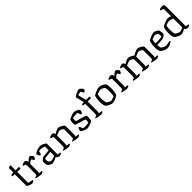

<svg xmlns="http://www.w3.org/2000/svg" viewBox="499 -2670 4543 4543"><g transform="rotate(-45 2770.5 -398.0)"><path d="M235 0Q223 0 201.5 -6.5Q180 -13 157 -23Q134 -33 118.5 -43Q103 -53 103 -60V-449L24 -454Q24 -471 27.5 -481.5Q31 -492 34 -495L86 -500Q99 -501 103.5 -508.5Q108 -516 108 -534V-647Q119 -655 134.5 -663.5Q150 -672 164 -674L182 -662V-501L291 -500L301 -488Q299 -474 294.5 -462Q290 -450 287 -444L183 -448V-78L300 -55Q302 -52 304.5 -46Q307 -40 307 -32Q297 -19 272.5 -9.5Q248 0 235 0Z M541 0Q533 0 512.5 -3Q492 -6 466.5 -10.5Q441 -15 418 -20Q395 -25 384 -30Q384 -36 387 -42.5Q390 -49 393 -52L420 -57Q437 -59 446 -74.5Q455 -90 455 -132V-407Q455 -426 438 -431L383 -449Q384 -460 387 -467Q390 -474 393 -477Q408 -484 434 -492Q460 -500 474 -500Q501 -500 517.5 -482Q534 -464 534 -437V-423Q547 -434 568 -452.5Q589 -471 611 -485.5Q633 -500 648 -500Q663 -500 680.5 -484.5Q698 -469 710.5 -451.5Q723 -434 723 -428Q723 -420 714 -397Q705 -374 694 -360Q684 -360 673.5 -362.5Q663 -365 659 -367Q650 -384 638.5 -403.5Q627 -423 620 -423Q613 -423 595 -410.5Q577 -398 559 -384.5Q541 -371 535 -366V-115Q535 -94 531 -79.5Q527 -65 524 -59L606 -52Q607 -49 610 -43.5Q613 -38 613 -31Q604 -20 580 -10Q556 0 541 0Z M922 4Q904 4 879 -7Q854 -18 832.5 -32.5Q811 -47 804 -56Q796 -66 791 -92.5Q786 -119 786 -152Q786 -164 786.5 -174.5Q787 -185 788 -195Q789 -201 806.5 -216.5Q824 -232 845.5 -246.5Q867 -261 882 -264Q891 -265 908 -266Q925 -267 948 -269Q975 -270 1010 -274Q1045 -278 1072 -283V-406Q1042 -419 1006.5 -427Q971 -435 942 -435Q930 -435 918.5 -433.5Q907 -432 897 -431L873 -345Q869 -344 860.5 -340.5Q852 -337 838 -336Q829 -349 817 -372.5Q805 -396 800 -425Q826 -449 862 -466Q898 -483 936 -491.5Q974 -500 1005 -500Q1020 -500 1044.5 -491.5Q1069 -483 1093.5 -470Q1118 -457 1135 -443Q1152 -429 1152 -418V-61L1223 -53Q1224 -50 1227 -44.5Q1230 -39 1230 -31Q1224 -23 1210 -16Q1196 -9 1181 -4.5Q1166 0 1156 0Q1132 0 1109 -15Q1086 -30 1078 -53Q1052 -40 1021.5 -27Q991 -14 964.5 -5Q938 4 922 4ZM950 -62Q962 -62 985 -68Q1008 -74 1032.5 -83Q1057 -92 1072 -100V-230Q1046 -225 1020 -222.5Q994 -220 967 -218Q936 -215 907.5 -210.5Q879 -206 867 -198Q866 -175 866.5 -146.5Q867 -118 876 -99Q886 -87 908 -74.5Q930 -62 950 -62Z M1461 0Q1453 0 1432.5 -3Q1412 -6 1387 -10.5Q1362 -15 1339.5 -20.5Q1317 -26 1306 -30Q1306 -37 1309 -43Q1312 -49 1315 -52L1342 -57Q1357 -59 1367 -73.5Q1377 -88 1377 -132V-407Q1377 -415 1373.5 -421.5Q1370 -428 1360 -431L1303 -449Q1305 -460 1307 -466Q1309 -472 1313 -477Q1328 -484 1354 -492Q1380 -500 1394 -500Q1423 -500 1439 -482.5Q1455 -465 1455 -436Q1477 -449 1504 -464Q1531 -479 1557 -489.5Q1583 -500 1602 -500Q1624 -500 1651 -490.5Q1678 -481 1703 -465.5Q1728 -450 1744 -433.5Q1760 -417 1760 -402V-115Q1760 -94 1756 -79.5Q1752 -65 1749 -59L1830 -52Q1837 -43 1837 -31Q1828 -20 1804.5 -10Q1781 0 1766 0Q1757 0 1737 -3Q1717 -6 1692.5 -10.5Q1668 -15 1646 -20.5Q1624 -26 1613 -30Q1613 -38 1616 -43.5Q1619 -49 1622 -52L1647 -56Q1662 -58 1671 -73Q1680 -88 1680 -132V-371Q1680 -381 1668 -391.5Q1656 -402 1639 -411.5Q1622 -421 1606 -426.5Q1590 -432 1581 -432Q1574 -432 1557.5 -426.5Q1541 -421 1520.5 -413.5Q1500 -406 1482.5 -399Q1465 -392 1457 -389V-116Q1457 -95 1453 -80.5Q1449 -66 1445 -59L1525 -52Q1531 -42 1531 -31Q1522 -19 1498.5 -9.5Q1475 0 1461 0Z M2081 0Q2056 0 2029 -9.5Q2002 -19 1978 -32Q1954 -45 1938 -57Q1922 -69 1920 -75Q1921 -97 1929.5 -122.5Q1938 -148 1947 -164Q1958 -164 1967 -161Q1976 -158 1981 -156Q1986 -139 1995.5 -116.5Q2005 -94 2017 -76Q2044 -68 2084 -68Q2111 -68 2141.5 -71Q2172 -74 2195 -83Q2199 -92 2202 -109.5Q2205 -127 2205 -145Q2205 -153 2204 -162.5Q2203 -172 2201 -182Q2198 -186 2172 -194Q2146 -202 2108 -212.5Q2070 -223 2032 -234Q1994 -245 1965.5 -255.5Q1937 -266 1932 -274Q1928 -296 1928 -328Q1928 -359 1933 -388Q1938 -417 1946 -436Q1963 -447 1997 -462Q2031 -477 2070 -488.5Q2109 -500 2141 -500Q2156 -500 2178.5 -491.5Q2201 -483 2223 -471.5Q2245 -460 2260 -448.5Q2275 -437 2276 -432Q2277 -421 2271 -401.5Q2265 -382 2256.5 -363.5Q2248 -345 2241 -337Q2230 -337 2220.5 -340.5Q2211 -344 2207 -347Q2194 -380 2187 -405Q2180 -430 2171 -430Q2147 -430 2116.5 -427.5Q2086 -425 2058.5 -421.5Q2031 -418 2017 -415Q2014 -403 2012.5 -387Q2011 -371 2011 -357Q2011 -332 2015 -314Q2018 -311 2043 -304Q2068 -297 2104 -288Q2140 -279 2177.5 -268Q2215 -257 2244.5 -245Q2274 -233 2285 -221Q2288 -211 2289 -198.5Q2290 -186 2290 -173Q2290 -140 2284 -106.5Q2278 -73 2272 -61Q2256 -49 2224.5 -34.5Q2193 -20 2154.5 -10Q2116 0 2081 0Z M2547 0Q2539 0 2518 -3Q2497 -6 2471.5 -10.5Q2446 -15 2423 -20Q2400 -25 2389 -30Q2389 -37 2392 -43Q2395 -49 2398 -52L2425 -57Q2442 -59 2451 -74.5Q2460 -90 2460 -132V-449L2390 -456Q2390 -469 2393.5 -479Q2397 -489 2400 -494L2464 -500L2413 -715Q2418 -725 2441 -739.5Q2464 -754 2493.5 -767.5Q2523 -781 2550 -790.5Q2577 -800 2591 -800Q2605 -800 2621 -789Q2637 -778 2651.5 -762.5Q2666 -747 2675.5 -733Q2685 -719 2686 -714Q2685 -704 2672.5 -685Q2660 -666 2650 -656Q2641 -656 2632 -659.5Q2623 -663 2619 -666Q2614 -678 2606 -693.5Q2598 -709 2589.5 -720Q2581 -731 2575 -731Q2561 -731 2534 -722.5Q2507 -714 2487 -707L2538 -500H2648L2659 -488Q2658 -478 2653.5 -465Q2649 -452 2645 -446L2540 -447V-115Q2540 -94 2536 -79.5Q2532 -65 2529 -59L2611 -52Q2613 -49 2615.5 -43.5Q2618 -38 2618 -31Q2609 -20 2585 -10Q2561 0 2547 0Z M2936 0Q2911 0 2884 -9Q2857 -18 2832.5 -31.5Q2808 -45 2790 -58Q2772 -71 2765 -79Q2750 -98 2742.5 -138.5Q2735 -179 2735 -223Q2735 -284 2742.5 -336.5Q2750 -389 2761 -421Q2781 -433 2817.5 -452Q2854 -471 2896.5 -485.5Q2939 -500 2976 -500Q2993 -500 3017 -492Q3041 -484 3065 -472Q3089 -460 3108 -447.5Q3127 -435 3134 -425Q3142 -412 3146.5 -386Q3151 -360 3153.5 -331Q3156 -302 3156 -278Q3156 -221 3147.5 -167.5Q3139 -114 3130 -81Q3113 -67 3082.5 -48Q3052 -29 3013.5 -14.5Q2975 0 2936 0ZM2950 -65Q2964 -65 2986.5 -71.5Q3009 -78 3029.5 -86.5Q3050 -95 3058 -100Q3066 -119 3070 -156.5Q3074 -194 3074 -229Q3074 -261 3072 -293Q3070 -325 3066.5 -349Q3063 -373 3059 -382Q3054 -388 3034 -400Q3014 -412 2989.5 -422Q2965 -432 2947 -432Q2933 -432 2910 -426.5Q2887 -421 2864.5 -413Q2842 -405 2831 -400Q2823 -383 2819 -345Q2815 -307 2815 -274Q2815 -221 2820.5 -177.5Q2826 -134 2834 -123Q2840 -116 2861 -102Q2882 -88 2907 -76.5Q2932 -65 2950 -65Z M3414 0Q3406 0 3385.5 -3Q3365 -6 3339.5 -10.5Q3314 -15 3291 -20Q3268 -25 3257 -30Q3257 -36 3260 -42.5Q3263 -49 3266 -52L3293 -57Q3310 -59 3319 -74.5Q3328 -90 3328 -132V-407Q3328 -426 3311 -431L3256 -449Q3257 -460 3260 -467Q3263 -474 3266 -477Q3281 -484 3307 -492Q3333 -500 3347 -500Q3374 -500 3390.5 -482Q3407 -464 3407 -437V-423Q3420 -434 3441 -452.5Q3462 -471 3484 -485.5Q3506 -500 3521 -500Q3536 -500 3553.5 -484.5Q3571 -469 3583.5 -451.5Q3596 -434 3596 -428Q3596 -420 3587 -397Q3578 -374 3567 -360Q3557 -360 3546.5 -362.5Q3536 -365 3532 -367Q3523 -384 3511.5 -403.5Q3500 -423 3493 -423Q3486 -423 3468 -410.5Q3450 -398 3432 -384.5Q3414 -371 3408 -366V-115Q3408 -94 3404 -79.5Q3400 -65 3397 -59L3479 -52Q3480 -49 3483 -43.5Q3486 -38 3486 -31Q3477 -20 3453 -10Q3429 0 3414 0Z M3801 0Q3793 0 3772.5 -3Q3752 -6 3727 -10.5Q3702 -15 3679.5 -20.5Q3657 -26 3646 -30Q3646 -37 3649 -43Q3652 -49 3655 -52L3682 -57Q3697 -59 3707 -73.5Q3717 -88 3717 -132V-407Q3717 -415 3713.5 -421.5Q3710 -428 3700 -431L3643 -449Q3645 -460 3647 -466Q3649 -472 3653 -477Q3668 -484 3694 -492Q3720 -500 3734 -500Q3762 -500 3778.5 -482Q3795 -464 3795 -436Q3817 -449 3844 -464Q3871 -479 3897 -489.5Q3923 -500 3942 -500Q3964 -500 3992 -490Q4020 -480 4046 -464Q4072 -448 4088 -431Q4110 -444 4140.5 -460Q4171 -476 4200.5 -488Q4230 -500 4248 -500Q4270 -500 4297 -490.5Q4324 -481 4349 -466Q4374 -451 4390.5 -434Q4407 -417 4407 -402V-115Q4407 -93 4403 -78.5Q4399 -64 4396 -59L4477 -52Q4478 -49 4480.5 -43.5Q4483 -38 4483 -31Q4475 -20 4451 -10Q4427 0 4413 0Q4405 0 4384 -3Q4363 -6 4338 -10.5Q4313 -15 4290.5 -20.5Q4268 -26 4257 -30Q4257 -38 4260 -43.5Q4263 -49 4266 -52L4293 -57Q4308 -59 4317.5 -74Q4327 -89 4327 -132V-371Q4327 -381 4315 -391.5Q4303 -402 4286 -411.5Q4269 -421 4253 -426.5Q4237 -432 4228 -432Q4219 -432 4194 -423.5Q4169 -415 4143 -404Q4117 -393 4102 -387V-116Q4102 -94 4098 -79.5Q4094 -65 4091 -59L4172 -52Q4173 -49 4175.5 -43.5Q4178 -38 4178 -31Q4170 -20 4146 -10Q4122 0 4107 0Q4098 0 4078 -3Q4058 -6 4033 -10.5Q4008 -15 3986 -20.5Q3964 -26 3952 -30Q3952 -37 3955 -43Q3958 -49 3961 -52L3988 -57Q4004 -59 4013 -74.5Q4022 -90 4022 -132V-371Q4022 -381 4010 -391.5Q3998 -402 3980.5 -411.5Q3963 -421 3946.5 -426.5Q3930 -432 3921 -432Q3914 -432 3897.5 -426.5Q3881 -421 3860.5 -413.5Q3840 -406 3822.5 -399Q3805 -392 3797 -389V-116Q3797 -95 3793 -80.5Q3789 -66 3785 -59L3866 -52Q3868 -49 3870 -43.5Q3872 -38 3872 -31Q3867 -23 3853.5 -16Q3840 -9 3825.5 -4.5Q3811 0 3801 0Z M4770 0Q4743 0 4714.5 -9.5Q4686 -19 4661 -32.5Q4636 -46 4619 -59Q4602 -72 4597 -78Q4582 -98 4574.5 -138Q4567 -178 4567 -222Q4567 -283 4575 -336.5Q4583 -390 4593 -421Q4612 -433 4648 -451.5Q4684 -470 4726 -485Q4768 -500 4805 -500Q4821 -500 4845 -489Q4869 -478 4890.5 -464Q4912 -450 4920 -439Q4926 -430 4931 -406.5Q4936 -383 4938.5 -356Q4941 -329 4940 -310Q4926 -289 4902 -271Q4878 -253 4864 -246Q4854 -243 4821.5 -238.5Q4789 -234 4743.5 -230.5Q4698 -227 4648 -227Q4649 -192 4654.5 -162Q4660 -132 4666 -123Q4673 -115 4695 -101.5Q4717 -88 4741.5 -77Q4766 -66 4782 -66Q4798 -66 4826.5 -70.5Q4855 -75 4882.5 -81Q4910 -87 4922 -90Q4925 -87 4929.5 -80Q4934 -73 4934 -66Q4903 -41 4859 -20.5Q4815 0 4770 0ZM4724 -282Q4763 -282 4804 -287Q4845 -292 4863 -301Q4864 -314 4862.5 -333Q4861 -352 4858.5 -369.5Q4856 -387 4853 -395Q4850 -399 4836 -408Q4822 -417 4805.5 -424.5Q4789 -432 4778 -432Q4767 -432 4743 -426.5Q4719 -421 4695.5 -413Q4672 -405 4663 -399Q4655 -380 4651 -347Q4647 -314 4647 -289Q4659 -285 4680.5 -283.5Q4702 -282 4724 -282Z M5233 0Q5208 0 5181.5 -9Q5155 -18 5130.5 -31Q5106 -44 5088.5 -57Q5071 -70 5065 -78Q5049 -97 5041.5 -137.5Q5034 -178 5034 -223Q5034 -284 5041.5 -337.5Q5049 -391 5058 -421Q5078 -434 5116 -452.5Q5154 -471 5198 -485.5Q5242 -500 5279 -500Q5293 -500 5315.5 -493Q5338 -486 5361 -476V-707Q5361 -714 5358 -721Q5355 -728 5344 -731L5279 -751Q5279 -759 5281.5 -765.5Q5284 -772 5287 -777Q5297 -781 5315 -786.5Q5333 -792 5351.5 -796Q5370 -800 5381 -800Q5407 -800 5424 -781.5Q5441 -763 5441 -736V-61L5512 -53Q5513 -51 5516 -44.5Q5519 -38 5519 -31Q5508 -19 5484 -9.5Q5460 0 5445 0Q5419 0 5397 -15.5Q5375 -31 5368 -52Q5341 -33 5303.5 -16.5Q5266 0 5233 0ZM5254 -65Q5268 -65 5301 -76Q5334 -87 5361 -100V-399Q5338 -410 5304 -421Q5270 -432 5246 -432Q5232 -432 5209 -426.5Q5186 -421 5163.5 -413Q5141 -405 5131 -400Q5123 -383 5118.5 -345.5Q5114 -308 5114 -273Q5114 -221 5120 -177.5Q5126 -134 5134 -123Q5141 -115 5163 -101.5Q5185 -88 5210.5 -76.5Q5236 -65 5254 -65Z"/></g></svg>

Font: Texturina Light
Style: Regular
Weight: 300
Designer: Guillermo Torres Carreño
Foundry: Omnibus-Type
Version: Version 1.002; ttfautohint (v1.8.3)